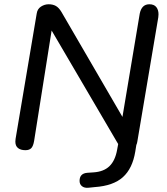

<svg xmlns="http://www.w3.org/2000/svg" viewBox="-20 -697 781 900"><path d="M52 -33Q52 -41 53 -46L152 -633Q155 -655 172 -666Q189 -677 208 -677Q228 -677 242 -669Q256 -661 268 -641L554 -149L635 -633Q644 -677 680 -677Q702 -677 712.5 -664Q723 -651 723 -630Q723 -621 722 -616L624 -35Q623 -26 619 -17L614 14Q601 93 556 133.5Q511 174 424 180L395 183Q376 185 364.5 176Q353 167 353 151Q353 116 389 113L418 111Q466 108 493 82Q520 56 529 5L534 -22L532 -25L222 -554L140 -37Q136 -13 127 -3Q118 7 99 7Q77 7 64.5 -3Q52 -13 52 -33Z"/></svg>

Font: SN Pro
Style: Italic
Weight: 400
Italic angle: -9°
Designer: Tobias Whetton
Foundry: Supernotes
Version: Version 1.003